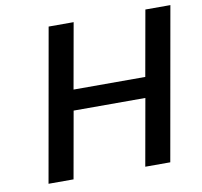

<svg xmlns="http://www.w3.org/2000/svg" viewBox="-78 -778 909 862"><g transform="rotate(-10 376.5 -347.5)"><path d="M753 -695 630 0H516L570 -304H243L189 0H75L198 -695H312L259 -397H586L639 -695Z"/></g></svg>

Font: Fz Poppins Med
Style: Italic
Weight: 500
Italic angle: -10°
Designer: Ninad Kale (Devanagari), Jonny Pinhorn (Latin)
Foundry: Indian Type Foundry
Version: Vit hóa bi Vntype.Com & FontZin.Com